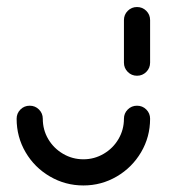

<svg xmlns="http://www.w3.org/2000/svg" viewBox="-20 -539 495 560"><path d="M379.6 -230.7Q395.6 -230.7 406.7 -219.6Q417.8 -208.5 417.8 -192.6Q417.8 -139.6 391.5 -95Q365.2 -50.4 320.6 -24.3Q275.9 1.9 223.3 1.9Q170.4 1.9 125.6 -24.3Q80.7 -50.4 54.6 -95Q28.5 -139.6 28.5 -192.6Q28.5 -208.5 39.6 -219.6Q50.7 -230.7 66.7 -230.7Q82.6 -230.7 93.7 -219.6Q104.8 -208.5 104.8 -192.6Q104.8 -160.4 120.7 -133.3Q136.7 -106.3 163.9 -90.4Q191.1 -74.4 223.3 -74.4Q255.2 -74.4 282.4 -90.4Q309.6 -106.3 325.6 -133.5Q341.5 -160.7 341.5 -192.6Q341.5 -208.5 352.6 -219.6Q363.7 -230.7 379.6 -230.7ZM379.6 -318.1Q363.7 -318.1 352.6 -329.3Q341.5 -340.4 341.5 -356.3V-480.4Q341.5 -496.3 352.6 -507.4Q363.7 -518.5 379.6 -518.5Q395.6 -518.5 406.7 -507.4Q417.8 -496.3 417.8 -480.4V-356.3Q417.8 -340.4 406.7 -329.3Q395.6 -318.1 379.6 -318.1Z"/></svg>

Font: 26F Galaxy Sans
Style: Bold
Weight: 700
Designer: C₂₉H₂₅N₃O₅
Version: Version 1.100